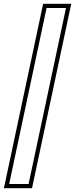

<svg xmlns="http://www.w3.org/2000/svg" viewBox="-42 -770 392 1004"><path d="M-21.5 214 183.5 -750H330.5L125.5 214ZM6 192H107.5L303 -728H201.5Z"/></svg>

Font: Tourney Condensed ExtraLight
Style: Italic
Weight: 200
Width: 3
Italic angle: -12°
Designer: Tyler Finck
Foundry: Etcetera Type Co
Version: Version 1.010; ttfautohint (v1.8.3)